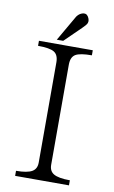

<svg xmlns="http://www.w3.org/2000/svg" viewBox="-94 -899 563 950"><g transform="rotate(10 187.5 -424.5)"><path d="M52.7 -677.7V-652.3Q111.3 -652.3 133.8 -638.7Q156.2 -625 156.2 -586.9V-84Q156.2 -52.7 133.8 -39.1Q109.4 -24.4 52.7 -24.4V1H323.2V-24.4Q265.6 -24.4 241.2 -39.1Q218.8 -52.7 218.8 -84V-586.9Q218.8 -625 241.2 -638.7Q263.7 -652.3 323.2 -652.3V-677.7ZM138.7 -698.2H170.9L252.9 -778.3Q271.5 -795.9 275.4 -805.7Q281.2 -820.3 269.5 -838.9Q258.8 -854.5 239.3 -847.7Q218.8 -840.8 207 -816.4Z"/></g></svg>

Font: Batang
Style: Regular
Weight: 400
Version: Version 2.21